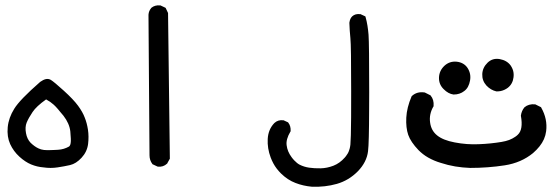

<svg xmlns="http://www.w3.org/2000/svg" viewBox="-20 -457 2092 728"><path d="M145 177.7Q120.6 175.8 98.1 166.5Q75.7 157.2 53.7 137.2Q31.2 116.7 18.6 89.4Q5.9 61.5 9.3 25.4Q12.7 -10.7 34.2 -44.9Q55.2 -79.1 131.8 -146H132.3V-146.5Q144 -154.8 153.6 -157Q163.1 -159.2 172.4 -154.3Q185.1 -146.5 221.7 -113.3Q258.3 -80.1 275.9 -56.2Q293.5 -32.2 301.3 -11.2Q309.6 9.3 313.5 34.7Q317.4 60.5 314 88.9Q310.1 118.7 289.3 141.1Q268.6 163.6 245.6 168.9Q234.4 171.4 222.7 173.6Q210.9 175.8 198.2 177.7Q185.1 179.7 171.6 179.7Q158.2 179.7 145 177.7ZM241.7 98.6Q243.2 97.7 243.9 96.4Q244.6 95.2 245.6 93.5Q246.6 91.8 247.1 89.6Q247.6 87.4 248 84.5Q249 79.1 248.5 67.9Q248 56.6 246.6 41Q243.2 11.2 220.7 -18.1Q214.4 -25.4 209.2 -31.7Q204.1 -38.1 199.5 -43.5Q194.8 -48.8 190.9 -53Q187 -57.1 183.6 -60.1Q177.7 -65.4 170.4 -70.6Q163.1 -75.7 154.8 -80.1Q117.7 -53.7 103.5 -32.2Q88.4 -9.8 81.1 7.8Q74.2 24.9 78.6 47.9Q82.5 70.3 96.2 84.5Q110.8 98.6 125.5 105.5Q130.4 107.9 135.5 109.4Q140.6 110.8 146.5 111.6Q152.3 112.3 158.7 112.3Q165.5 112.3 172.4 112.1Q179.2 111.8 186.5 111.6Q193.8 111.3 201.2 110.8Q222.7 109.4 241.7 98.6Z M576.7 174.3 560.1 166.5 558.6 166 557.6 164.6Q546.9 150.4 546.9 131.8L543 -400.4V-400.9Q543.9 -415.5 553.2 -426.3V-426.8L553.7 -427.2Q567.4 -438.5 587.4 -436.5H588.4L589.4 -436L606 -428.2L607.9 -427.2L608.9 -425.3L616.7 -408.7L617.2 -407.7V-406.2L624 143.6V145L623 146.5L614.3 162.1V163.1L613.3 163.6Q598.6 177.2 578.6 174.8H577.6Z M1162.6 251Q1129.4 248 1100.6 236.8Q1070.8 225.6 1045.4 200.7Q1036.6 191.9 1029.3 182.4Q1022 172.9 1016.4 162.4Q1010.7 151.9 1006.3 140.1Q993.2 105.5 995.1 69.8Q997.1 33.7 1020 9.8L1020.5 9.3Q1034.2 -3.4 1054.2 -1H1055.2L1056.2 -0.5L1070.8 6.3L1072.3 6.8L1072.8 7.8Q1083 20.5 1082 39.6V41L1081.1 42Q1063.5 71.8 1066.9 94.2Q1069.8 117.7 1085.4 138.7Q1090.3 145.5 1095.7 151.1Q1101.1 156.7 1106.2 160.9Q1111.3 165 1116.2 167.5Q1132.8 175.8 1151.9 178.7Q1171.4 181.6 1195.8 181.2Q1219.7 180.7 1244.1 171.4Q1268.1 162.1 1287.1 140.6Q1289.6 138.2 1291.5 135.3Q1293.5 132.3 1295.4 129.6Q1297.4 127 1299.1 124Q1300.8 121.1 1302 117.9Q1303.2 114.7 1304.2 111.6Q1305.2 108.4 1306.2 105Q1307.1 101.6 1307.6 98.1Q1308.1 94.7 1308.6 91.3Q1309.6 81.5 1310.3 55.7Q1311 29.8 1311.3 -12.2Q1311.5 -54.2 1311.5 -111.3Q1311.5 -196.8 1310.8 -247.6Q1310.1 -298.3 1308.6 -312Q1305.7 -340.3 1304.7 -370.1V-370.6Q1305.2 -373.5 1305.7 -376Q1306.2 -378.4 1306.9 -380.9Q1307.6 -383.3 1308.8 -385.7Q1310.1 -388.2 1311.5 -390.4Q1313 -392.6 1314.9 -394.5L1315.4 -395Q1327.1 -405.8 1346.2 -403.3H1347.2L1348.1 -402.8L1362.8 -396L1365.2 -395L1366.2 -392.1Q1370.6 -376.5 1373.3 -359.6Q1376 -342.8 1377.4 -325.2Q1379.9 -290 1379.9 -106.9Q1379.9 -70.3 1379.6 -39.6Q1379.4 -8.8 1379.2 16.6Q1378.9 42 1378.4 61.3Q1377.9 80.6 1377.2 94.5Q1376.5 108.4 1375.5 116.2Q1370.6 157.7 1336.9 192.4Q1302.7 227.1 1257.3 240.2Q1212.4 252.9 1163.1 251Z M1762.7 179.7Q1733.9 178.7 1706.1 174.1Q1678.2 169.4 1651.4 160.6Q1638.2 156.7 1626.2 151.6Q1614.3 146.5 1603.5 140.4Q1592.8 134.3 1583.7 127.2Q1574.7 120.1 1566.9 112.3Q1537.1 81.1 1527.8 54.2Q1518.6 27.3 1520.5 -11Q1522.5 -49.3 1540.5 -91.3L1541 -92.3L1542 -93.3Q1561.5 -110.8 1589.8 -106.4H1590.8L1591.3 -106L1610.8 -96.2L1612.3 -95.7L1612.8 -94.7Q1626 -79.1 1624 -55.2V-53.7L1623 -52.7Q1606.4 -23.4 1610.8 7.3Q1614.7 38.1 1637.2 56.2Q1659.7 74.7 1704.1 83Q1749.5 91.8 1794.9 89.8Q1818.4 88.9 1839.8 86.7Q1861.3 84.5 1881.8 81.1Q1889.6 79.6 1897 77.9Q1904.3 76.2 1910.6 73.7Q1917 71.3 1922.9 68.1Q1928.7 64.9 1933.8 61.5Q1939 58.1 1943.4 53.7Q1964.4 34.2 1955.1 -17.6V-18.6V-19Q1957.5 -36.6 1968.3 -49.8L1968.8 -50.3Q1984.4 -63.5 2008.3 -61.5H2009.3L2010.3 -61L2029.8 -51.3L2031.7 -50.3L2032.2 -48.8Q2056.6 -5.9 2050.8 40.5Q2048.8 56.2 2042.5 70.6Q2036.1 85 2025.6 98.1Q2015.1 111.3 2001 123.5Q1979 141.6 1952.1 153.3Q1925.3 165 1893.6 169.9Q1830.6 179.7 1762.7 179.7ZM1699.7 -98.6Q1679.7 -101.1 1662.1 -119.1Q1643.6 -137.2 1644.5 -163.1Q1645.5 -189 1665 -207.5Q1684.6 -225.6 1711.4 -223.1Q1725.1 -221.7 1735.6 -215.6Q1746.1 -209.5 1752.9 -199.2Q1759.8 -188.5 1762.2 -176.5Q1764.6 -164.6 1762.2 -151.4Q1759.8 -138.2 1754.4 -128.2Q1749 -118.2 1740.2 -111.8Q1723.6 -98.6 1700.2 -98.6ZM1862.3 -110.4Q1851.6 -112.8 1842 -118.4Q1832.5 -124 1824.2 -132.8Q1807.6 -151.4 1808.6 -176Q1809.6 -200.7 1828.6 -219.2Q1847.7 -237.8 1875 -232.9Q1901.9 -228 1916 -209Q1920.4 -202.6 1923.3 -195.6Q1926.3 -188.5 1927.2 -180.7Q1928.2 -172.9 1927.2 -164.6Q1924.3 -138.7 1905.3 -124Q1899.4 -119.6 1892.6 -116.5Q1885.7 -113.3 1878.4 -111.8Q1871.1 -110.4 1863.3 -110.4H1862.8Z"/></svg>

Font: NaikaiFont
Style: SemiBold
Weight: 600
Version: Version 1.89